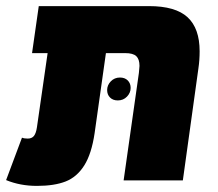

<svg xmlns="http://www.w3.org/2000/svg" viewBox="-43 -591 715 629"><path d="M611 -423Q611 -394 607 -367L556 0H362L412 -352Q414 -370 414 -375Q414 -397 403.5 -407Q393 -417 367 -417H304L267 -155Q257 -87 233 -49Q209 -11 172 3.5Q135 18 78 18Q23 18 -23 -1L29 -140Q36 -137 48 -137Q61 -137 68 -145.5Q75 -154 78 -174L113 -417H62L84 -571H445Q532 -571 571.5 -534.5Q611 -498 611 -423ZM385 -303Q385 -318 375.5 -327.5Q366 -337 350 -337Q332 -337 320 -324.5Q308 -312 308 -296Q308 -281 317.5 -271.5Q327 -262 343 -262Q361 -262 373 -274.5Q385 -287 385 -303Z"/></svg>

Font: FiraGO Heavy
Style: Italic
Weight: 900
Italic angle: -8°
Designer: bBox Type GmbH
Foundry: bBox Type GmbH
Version: Version 1.001